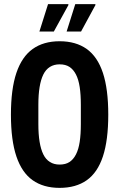

<svg xmlns="http://www.w3.org/2000/svg" viewBox="-20 -899 579 931"><path d="M269 12Q191 12 138.5 -25Q86 -62 59.5 -140.5Q33 -219 33 -343Q33 -467 59.5 -545.5Q86 -624 138.5 -661.5Q191 -699 269 -699Q348 -699 400.5 -661.5Q453 -624 479 -545.5Q505 -467 505 -343Q505 -219 479 -140.5Q453 -62 400.5 -25Q348 12 269 12ZM269 -101Q298 -101 317 -113.5Q336 -126 348.5 -150.5Q361 -175 366.5 -211.5Q372 -248 372 -297V-391Q372 -440 366.5 -476.5Q361 -513 348.5 -537.5Q336 -562 317 -574.5Q298 -587 269 -587Q242 -587 222 -574.5Q202 -562 190 -537.5Q178 -513 172 -476.5Q166 -440 166 -391V-297Q166 -248 172 -211.5Q178 -175 190 -150.5Q202 -126 222 -113.5Q242 -101 269 -101ZM303 -746 345 -879H442L443 -875L373 -746ZM171 -746 213 -879H311L312 -875L241 -746Z"/></svg>

Font: Archivo ExtraCondensed
Style: Bold
Weight: 700
Width: 2
Designer: Hector Gatti
Foundry: Omnibus-Type
Version: Version 2.001